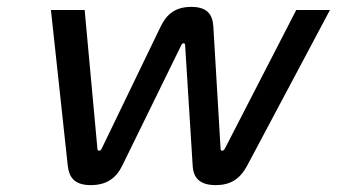

<svg xmlns="http://www.w3.org/2000/svg" viewBox="-20 -529 979 558"><path d="M335 -47 507 -398C510 -405 518 -405 518 -398L540 -47C542 -10 563 9 607 9C649 9 677 -8 698 -47L939 -500H841L634 -98C631 -92 628 -91 625 -91C623 -91 621 -92 621 -98L600 -452C598 -485 584 -509 536 -509C487 -509 463 -485 447 -452L276 -98C273 -92 270 -91 268 -91C265 -91 263 -93 263 -98L226 -500H128L177 -47C181 -11 199 9 244 9C288 9 317 -10 335 -47Z"/></svg>

Font: LT Wave
Style: Italic
Weight: 400
Designer: Daniel Lyons
Version: Version 2.5 (Glyphs App)